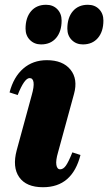

<svg xmlns="http://www.w3.org/2000/svg" viewBox="-20 -768 453 804"><path d="M160 16Q90 16 60.5 -26Q31 -68 50 -139L113 -370Q123 -405 120.5 -423Q118 -441 104 -441Q82 -441 54 -370L20 -381Q37 -446 77.5 -481Q118 -516 176 -516Q243 -516 275 -476.5Q307 -437 290 -375L223 -130Q213 -96 216 -77.5Q219 -59 232 -59Q245 -59 256 -74.5Q267 -90 283 -130L317 -119Q300 -52 261 -18Q222 16 160 16ZM327 -582Q299 -582 280.5 -600.5Q262 -619 262 -648Q262 -694 285 -721Q308 -748 348 -748Q377 -748 395 -729.5Q413 -711 413 -682Q413 -636 390 -609Q367 -582 327 -582ZM152 -582Q124 -582 105.5 -600.5Q87 -619 87 -648Q87 -694 110 -721Q133 -748 173 -748Q202 -748 220 -729.5Q238 -711 238 -682Q238 -636 215 -609Q192 -582 152 -582Z"/></svg>

Font: Platypi Light ExtraBold
Style: Italic
Weight: 800
Italic angle: -13°
Version: Version 1.200